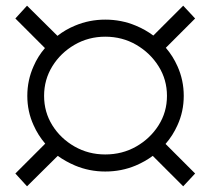

<svg xmlns="http://www.w3.org/2000/svg" viewBox="-20 -655 740 675"><path d="M350 -112Q410 -112 459 -140Q508 -168 537.5 -214.5Q567 -261 567 -318Q567 -375 537.5 -422Q508 -469 459 -497.5Q410 -526 350 -526Q291 -526 242 -497.5Q193 -469 164 -422Q135 -375 135 -318Q135 -261 164 -214.5Q193 -168 242 -140Q291 -112 350 -112ZM350 -52Q294 -52 244 -73Q211 -87 183 -107L75 0L34 -45L139 -150Q114 -179 98 -215Q76 -263 76 -318Q76 -373 98 -422Q113 -457 138 -486L34 -590L75 -635L182 -529Q210 -551 244 -565Q294 -586 350 -586Q407 -586 457 -565Q491 -551 519 -530L624 -635L666 -590L563 -487Q588 -458 604 -422Q626 -373 626 -318Q626 -263 604 -215Q588 -179 562 -149L666 -45L624 0L517 -107Q490 -87 457 -73Q407 -52 350 -52Z"/></svg>

Font: Modern
Style: Small
Weight: 400
Designer: Julieta Ulanovsky
Foundry: Julieta Ulanovsky
Version: Version 8.000